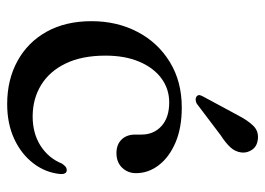

<svg xmlns="http://www.w3.org/2000/svg" viewBox="-122 -606 739 535"><g transform="rotate(90 247.5 -338.5)"><path d="M462.5 -348Q462.5 -325 447.2 -309.2Q432 -293.5 407 -293.5Q382.5 -293.5 368.8 -307.8Q355 -322 355 -345.5V-363Q355 -397.5 331.2 -419Q307.5 -440.5 265.5 -440.5Q227.5 -440.5 198 -418.5Q168.5 -396.5 151.8 -356.8Q135 -317 135 -263Q135 -197.5 156.8 -152.2Q178.5 -107 217 -83.5Q255.5 -60 304.5 -60Q352 -60 386.5 -82.2Q421 -104.5 436 -142Q441.5 -149.5 445.2 -152.2Q449 -155 454 -155Q460.5 -155 463 -149.8Q465.5 -144.5 465 -137.5Q461 -95.5 435 -61.8Q409 -28 366.8 -8.5Q324.5 11 270 11Q202 11 149.8 -17.8Q97.5 -46.5 68.2 -99.2Q39 -152 39 -224Q39 -295 68.8 -352Q98.5 -409 152.8 -442.2Q207 -475.5 279.5 -475.5Q336.5 -475.5 377.2 -458Q418 -440.5 440.2 -411.5Q462.5 -382.5 462.5 -348ZM301.5 -632.5Q315.5 -659.5 330.5 -674.8Q345.5 -690 367.5 -687.5Q387.5 -685.5 397 -671.8Q406.5 -658 405 -642.5Q403 -624.5 390.5 -611Q378 -597.5 357 -584L268.5 -517Q263.5 -514.5 258 -514.2Q252.5 -514 248.5 -517Q244 -521 245.2 -526Q246.5 -531 249.5 -536Z"/></g></svg>

Font: Fraunces 36pt
Style: Regular
Weight: 400
Version: Version 1.000;[b76b70a41]